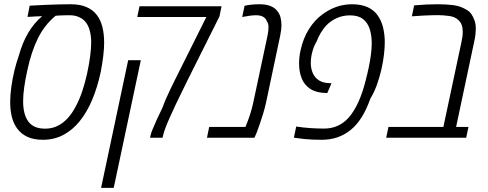

<svg xmlns="http://www.w3.org/2000/svg" viewBox="-20 -660 2339 920"><path d="M186 9.8Q141.1 9.8 111.1 -4.4Q81.1 -18.6 62.7 -43.5Q44.4 -68.4 36.6 -100.8Q28.8 -133.3 28.8 -170.4Q28.8 -203.6 34.2 -243.2Q39.6 -282.7 49.1 -322Q58.6 -361.3 70.3 -393.6Q87.4 -456.1 115.5 -503.2Q143.6 -550.3 182.1 -582.5Q178.2 -582.5 168.7 -582Q159.2 -581.5 147.9 -581.1Q136.7 -580.6 127 -579.8Q117.2 -579.1 111.8 -579.1L122.1 -632.8Q163.1 -635.3 198.5 -636.7Q233.9 -638.2 264.4 -638.9Q294.9 -639.6 318.8 -639.6Q363.8 -639.6 394.5 -626.2Q425.3 -612.8 443.8 -588.4Q462.4 -564 470.7 -530.3Q479 -496.6 479 -456.1Q479 -425.3 474.6 -390.1Q470.2 -355 462.4 -314Q446.8 -241.7 421.9 -182.4Q397 -123 362.5 -80.1Q328.1 -37.1 283.9 -13.7Q239.7 9.8 186 9.8ZM195.8 -43.5Q229.5 -43.5 256.3 -56.9Q283.2 -70.3 304.7 -94Q326.2 -117.7 342.3 -148.9Q359.9 -180.7 373.8 -221.9Q387.7 -263.2 397.2 -306.9Q406.7 -350.6 411.9 -389.9Q417 -429.2 417 -457Q417 -488.8 409.4 -515.6Q401.9 -542.5 385.7 -559.6Q374 -571.8 355.7 -579.3Q337.4 -586.9 314.5 -586.9Q303.7 -586.9 290.8 -586.7Q277.8 -586.4 265.6 -585.9Q253.4 -585.4 246.6 -584.5Q193.8 -541 161.9 -476.8Q129.9 -412.6 110.4 -320.8Q101.1 -278.8 95.9 -241.2Q90.8 -203.6 90.8 -175.3Q90.8 -111.3 116 -77.4Q141.1 -43.5 195.8 -43.5Z M699.2 0Q699.7 -2.9 700.2 -5.4Q700.7 -7.8 701.2 -10.3Q703.1 -20 710.4 -38.6Q717.8 -57.1 730.2 -84.5Q742.7 -111.8 759.8 -147Q765.1 -163.1 775.4 -186.8Q785.6 -210.4 798.3 -236.6Q811 -262.7 822.3 -285.2L968.8 -578.6H637.7L648.4 -629.9H1041.5L1031.7 -581.5L877.4 -272.9Q876 -269.5 870.8 -259.3Q865.7 -249 859.1 -235.4Q852.5 -221.7 845.2 -207Q837.9 -192.4 831.8 -179.4Q825.7 -166.5 821.3 -157.7Q808.1 -129.4 795.4 -101.3Q782.7 -73.2 773.7 -49.6Q764.6 -25.9 761.2 -9.8L758.8 0ZM464.4 240.2 594.2 -371.6H654.8L524.9 240.2Z M971.7 0 982.4 -51.8H1156.2Q1168.5 -81.5 1178 -110.6Q1187.5 -139.6 1193.4 -168L1262.2 -490.7Q1264.6 -502.4 1265.6 -512.7Q1266.6 -522.9 1266.6 -529.8Q1266.6 -539.1 1264.6 -546.1Q1262.7 -553.2 1258.8 -557.6Q1254.9 -570.8 1241.9 -578.9Q1229 -586.9 1207.5 -586.9Q1193.4 -586.9 1177 -584.7Q1160.6 -582.5 1140.6 -578.6L1151.9 -632.3Q1168.5 -636.2 1186.8 -637.9Q1205.1 -639.6 1223.6 -639.6Q1254.4 -639.6 1275.6 -631.3Q1296.9 -623 1308.6 -607.4Q1319.3 -594.7 1324 -577.4Q1328.6 -560.1 1328.6 -540Q1328.6 -528.8 1327.1 -516.1Q1325.7 -503.4 1322.8 -490.2L1253.9 -164.1Q1249 -141.6 1240.7 -115Q1232.4 -88.4 1224.1 -63.7Q1215.8 -39.1 1209.5 -23.4L1199.2 0Z M1522 9.8Q1501 9.8 1480 9Q1459 8.3 1439.7 6.3Q1420.4 4.4 1404.8 2L1388.2 -0.5L1399.4 -53.7Q1433.6 -48.3 1469 -46.1Q1504.4 -43.9 1532.2 -43.9Q1568.4 -43.9 1597.9 -57.1Q1627.4 -70.3 1651.4 -97.2Q1676.8 -126.5 1697 -170.7Q1717.3 -214.8 1732.4 -275.4Q1740.2 -305.2 1746.8 -336.4Q1753.4 -367.7 1757.3 -397.5Q1761.2 -427.2 1761.2 -452.6Q1761.2 -490.7 1751.5 -521Q1741.7 -551.3 1719.2 -568.8Q1696.8 -586.4 1657.2 -586.4Q1622.6 -586.4 1593.5 -573.2Q1564.5 -560.1 1543 -537.6Q1528.8 -522.5 1517.1 -502.7Q1505.4 -482.9 1497.6 -462.4Q1483.9 -439.5 1476.6 -411.9Q1469.2 -384.3 1469.2 -358.4Q1469.2 -332 1478.5 -310.3Q1487.8 -288.6 1507.6 -275.4Q1527.3 -262.2 1559.6 -261.7L1568.4 -260.7L1548.3 -214.4H1542.5Q1495.6 -215.3 1467 -233.9Q1438.5 -252.4 1425.8 -284.2Q1413.1 -315.9 1413.1 -354.5Q1413.1 -369.6 1414.6 -385.3Q1416 -400.9 1420.4 -419.9Q1432.6 -476.1 1460.2 -520.3Q1487.8 -564.5 1525.9 -591.8Q1590.8 -639.6 1666.5 -639.6Q1710.4 -639.6 1740.7 -626Q1771 -612.3 1789.1 -587.2Q1807.1 -562 1815.4 -528.8Q1823.7 -495.6 1823.7 -456.5Q1823.7 -431.6 1819.8 -397.9Q1815.9 -364.3 1807.4 -326.9Q1798.8 -289.6 1785.9 -253.4Q1772.9 -217.3 1754.4 -187Q1718.8 -85 1660.6 -37.6Q1602.5 9.8 1522 9.8Z M1830.6 0 1841.3 -51.8H2104.5L2190.9 -457.5Q2193.8 -471.2 2195.6 -483.4Q2197.3 -495.6 2197.3 -507.8Q2197.3 -527.3 2192.4 -540.5Q2187.5 -553.7 2177.7 -562.5Q2162.1 -579.1 2133.5 -583.3Q2105 -587.4 2078.1 -587.4Q2064 -587.4 2045.2 -586.9Q2026.4 -586.4 2005.4 -585.2Q1984.4 -584 1963.4 -582.5L1953.6 -582L1964.4 -634.3Q1996.6 -637.2 2024.2 -638.4Q2051.8 -639.6 2076.2 -639.6Q2119.6 -639.6 2152.6 -635.3Q2185.5 -630.9 2211.9 -615.2Q2229 -606.4 2238.5 -592.8Q2248 -579.1 2253.9 -561.5Q2256.8 -553.2 2258.3 -544.2Q2259.8 -535.2 2259.8 -522.9Q2259.8 -511.7 2258.8 -501Q2257.8 -490.2 2256.1 -479.5Q2254.4 -468.8 2251.5 -457L2165.5 -51.8H2224.6L2213.9 0Z"/></svg>

Font: Open Sans SemiCondensed Light
Style: Italic
Weight: 300
Width: 4
Italic angle: -12°
Designer: Monotype Design Team
Foundry: Monotype Imaging Inc.
Version: Version 3.000